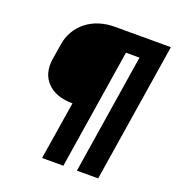

<svg xmlns="http://www.w3.org/2000/svg" viewBox="-131 -827 861 933"><g transform="rotate(20 300.0 -360.0)"><path d="M238 -300Q152 -300 107 -346.5Q62 -393 74 -470L87 -550Q93 -588 111.5 -619.5Q130 -651 158.5 -673.5Q187 -696 224 -708Q261 -720 304 -720H594L480 0H370L468 -620H398L300 0H190Z"/></g></svg>

Font: JetBrains Mono ExtraBold
Style: Italic
Weight: 800
Designer: Philipp Nurullin, Konstantin Bulenkov
Foundry: JetBrains
Version: Version 1.000; ttfautohint (v1.8.3)